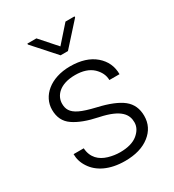

<svg xmlns="http://www.w3.org/2000/svg" viewBox="-182 -847 870 960"><g transform="rotate(-30 253.5 -366.5)"><path d="M393.1 -134.8C393.1 -109.9 381.3 -88.4 358.4 -69.3C335.4 -50.3 301.3 -40.5 256.8 -40.5C234.9 -40.5 212.4 -43.9 190.4 -50.3C145.5 -63.5 111.8 -93.8 108.4 -148.9H49.8C49.8 -121.6 57.6 -95.7 73.7 -71.8C105 -22.9 167.5 9.8 256.8 9.8C315.9 9.8 363.3 -3.9 398.9 -31.7C434.1 -59.1 451.7 -94.7 451.7 -138.2C451.7 -180.2 437 -212.9 407.2 -236.8C377.4 -260.3 330.6 -279.3 266.6 -293.9C227.1 -303.2 197.3 -312.5 177.2 -322.3C136.7 -341.8 126 -365.2 126 -396C126 -439.9 162.6 -487.8 253.4 -487.8C297.4 -487.8 331.1 -476.6 355 -454.6C378.4 -432.1 390.1 -407.2 390.1 -380.4H448.7C448.7 -425.8 431.6 -463.4 397 -493.2C362.3 -522.9 314.5 -538.1 253.4 -538.1C139.2 -538.1 67.4 -473.1 67.4 -394.5C67.4 -351.1 83.5 -318.8 115.7 -296.9C147.5 -274.9 192.9 -257.8 252 -245.6C369.6 -221.2 393.1 -178.7 393.1 -134.8ZM126 -743.2V-737.8L240.7 -609.4H283.2L398.4 -737.3V-743.2H346.2L262.2 -648.4L178.2 -743.2Z"/></g></svg>

Font: Vazirmatn ExtraLight
Style: Regular
Weight: 200
Designer: Saber Rastikerdar
Foundry: Saber Rastikerdar
Version: Version 33.003